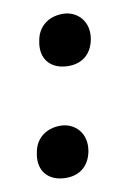

<svg xmlns="http://www.w3.org/2000/svg" viewBox="-58 -480 334 502"><g transform="rotate(-10 108.5 -229.0)"><path d="M135 -304C173 -304 197 -326 204 -362C213 -410 181 -441 143 -441C104 -441 77 -418 71 -384C60 -335 88 -304 135 -304ZM78 -17C116 -17 140 -39 147 -75C156 -123 124 -154 86 -154C47 -154 20 -131 14 -97C3 -48 31 -17 78 -17Z"/></g></svg>

Font: Vollkorn Semibold
Style: Italic
Weight: 600
Italic angle: -11°
Designer: Friedrich Althausen
Foundry: Friedrich Althausen
Version: Version 4.015;PS 004.015;hotconv 1.0.88;makeotf.lib2.5.64775